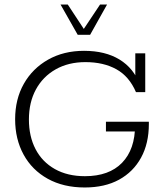

<svg xmlns="http://www.w3.org/2000/svg" viewBox="-20 -819 734 850"><path d="M355 11Q261 11 191.5 -27.5Q122 -66 84.5 -134.5Q47 -203 47 -291Q47 -380 85.5 -448Q124 -516 193 -555Q262 -594 352 -594Q446 -594 509 -555.5Q572 -517 598 -446L579 -452V-583H623V-411H582Q552 -481 495 -512.5Q438 -544 358 -544Q283 -544 226.5 -512Q170 -480 139 -423Q108 -366 108 -290Q108 -215 137.5 -158.5Q167 -102 223 -70.5Q279 -39 356 -39Q463 -39 520.5 -98.5Q578 -158 578 -265L602 -237H449V-280H639V-270Q639 -184 604.5 -121Q570 -58 507 -23.5Q444 11 355 11ZM324 -665 248 -799H280L351 -691L423 -799H454L379 -665Z"/></svg>

Font: Rokkitt SemiBold Light
Style: Regular
Weight: 300
Version: Version 3.103